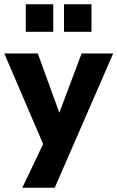

<svg xmlns="http://www.w3.org/2000/svg" viewBox="-25 -694 547 894"><path d="M79 180 191 -55V12L-5 -445H151L264 -134H238L355 -445H502L230 180ZM273 -546V-674H401V-546ZM95 -546V-674H223V-546Z"/></svg>

Font: Nunito Sans 12pt ExtraLight
Style: Weight 830 Width 84 Optical size 12.0 YTLC 445
Weight: 830
Width: 4
Designer: Vernon Adams
Foundry: Vernon Adams
Version: Version 3.101;gftools[0.9.27]